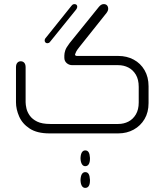

<svg xmlns="http://www.w3.org/2000/svg" viewBox="-20 -651 802 937"><path d="M557 0H221Q161 0 125 -23.5Q89 -47 73.5 -82.5Q58 -118 58 -152V-323Q58 -337 64.5 -344.5Q71 -352 81 -352Q92 -352 98.5 -344.5Q105 -337 105 -323V-152Q105 -140 109 -122Q113 -104 125.5 -86.5Q138 -69 161.5 -57.5Q185 -46 225 -46H557Q584 -46 606.5 -57.5Q629 -69 643 -92.5Q657 -116 657 -151V-227Q657 -263 643 -286.5Q629 -310 606.5 -321.5Q584 -333 557 -333H333Q317 -333 305.5 -343Q294 -353 294 -369V-380Q294 -391 298.5 -405Q303 -419 320 -441L463 -618Q474 -631 486 -631Q497 -631 502.5 -624.5Q508 -618 508 -608Q508 -599 500 -588L367 -421Q355 -406 351.5 -398.5Q348 -391 346 -385Q346 -384 347.5 -381Q349 -378 356 -378H557Q599 -378 632.5 -360Q666 -342 685.5 -308.5Q705 -275 705 -230V-148Q705 -103 685.5 -70Q666 -37 632.5 -18.5Q599 0 557 0ZM329 -623Q334 -629 337.5 -630Q341 -631 343 -631Q350 -631 353.5 -627.5Q357 -624 357 -618Q357 -612 352 -605L226 -449Q222 -443 218 -441.5Q214 -440 211 -440Q205 -440 201.5 -444Q198 -448 198 -453Q198 -461 204 -467ZM396 160Q386 160 380 150.5Q374 141 373 124V119Q374 101 380 92Q386 83 396 83Q407 83 412.5 92Q418 101 419 119V124Q419 141 413 150.5Q407 160 396 160ZM373 226Q374 207 380 198Q386 189 396 189Q407 189 412.5 198Q418 207 419 226V230Q419 248 413 257Q407 266 396 266Q386 266 380 257Q374 248 373 230Z"/></svg>

Font: Beiruti Light
Style: Regular
Weight: 300
Designer: Arlette Boutros
Foundry: Boutros
Version: Version 1.41